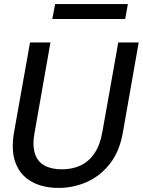

<svg xmlns="http://www.w3.org/2000/svg" viewBox="-20 -908 699 940"><path d="M266 12Q190 12 135 -18.5Q80 -49 56.5 -109.5Q33 -170 49 -262L127 -700H227L149 -257Q138 -196 151 -156Q164 -116 198 -97.5Q232 -79 283 -79Q334 -79 374.5 -98Q415 -117 442.5 -157.5Q470 -198 481 -261L559 -700H659L582 -262Q566 -168 519 -107.5Q472 -47 406 -17.5Q340 12 266 12ZM236 -815 250 -888H606L593 -815Z"/></svg>

Font: DM Sans 36pt Medium
Style: Italic
Weight: 500
Italic angle: -10°
Designer: Colophon Foundry, Jonny Pinhorn
Foundry: Colophon Foundry
Version: Version 4.004;gftools[0.9.30]